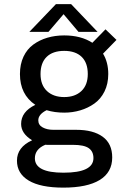

<svg xmlns="http://www.w3.org/2000/svg" viewBox="-20 -678 610 900"><path d="M437.5 -528.5H348L278 -611.5L207 -528.5H117.5L242 -658.5H313.5ZM281 -150Q236 -150 198.5 -161.5Q159.5 -142 159.5 -114Q159.5 -92 180 -80.8Q200.5 -69.5 230.5 -69.5H337.5Q417 -69.5 461.5 -37Q506 -4.5 506 60Q506 130 447.2 165.8Q388.5 201.5 277 201.5Q170 201.5 114.8 168.5Q59.5 135.5 59.5 75Q59.5 12 130.5 -20.5Q79 -52 79 -97Q79 -154.5 145.5 -186.5Q73.5 -235 73.5 -331Q73.5 -377 90.2 -412.5Q107 -448 136.2 -469.2Q165.5 -490.5 202 -501.2Q238.5 -512 281 -512Q359.5 -512 413 -477.5L474.5 -540.5L526 -491L463 -426.5Q487.5 -386 487.5 -331Q487.5 -285 469.8 -249.2Q452 -213.5 422.2 -192.5Q392.5 -171.5 356.5 -160.8Q320.5 -150 281 -150ZM391.5 -331Q391.5 -383.5 362.8 -411.5Q334 -439.5 281 -439.5Q227.5 -439.5 198.8 -411.5Q170 -383.5 170 -331Q170 -279.5 200.2 -251.2Q230.5 -223 281 -223Q331.5 -223 361.5 -251.2Q391.5 -279.5 391.5 -331ZM143.5 64Q143.5 131.5 277.5 131.5Q418 131.5 418 63Q418 32 396 16.5Q374 1 322 1H200Q195 1 192.5 0.5Q143.5 21 143.5 64Z"/></svg>

Font: League Mono Narrow
Style: Regular
Weight: 400
Width: 3
Designer: Tyler Finck
Foundry: The League of Moveable Type / Tyler Finck
Version: Version 2.210